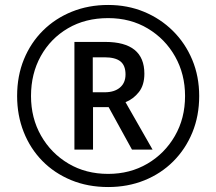

<svg xmlns="http://www.w3.org/2000/svg" viewBox="-20 -744 871 774"><path d="M416 10Q334 10 266.5 -18Q199 -46 150.5 -95.5Q102 -145 75.5 -212Q49 -279 49 -357Q49 -438 76.5 -505Q104 -572 153.5 -621Q203 -670 270 -697Q337 -724 416 -724Q494 -724 560.5 -696.5Q627 -669 677 -619.5Q727 -570 755 -503Q783 -436 783 -357Q783 -277 755.5 -210Q728 -143 678.5 -93.5Q629 -44 562 -17Q495 10 416 10ZM416 -43Q504 -43 574 -84Q644 -125 685 -196Q726 -267 726 -357Q726 -445 686 -516Q646 -587 576 -629Q506 -671 416 -671Q324 -671 254 -630Q184 -589 144.5 -518Q105 -447 105 -357Q105 -268 145.5 -197Q186 -126 256 -84.5Q326 -43 416 -43ZM280 -141V-575H404Q562 -575 562 -447Q562 -401 540 -373Q518 -345 486 -332L595 -141H512L418 -312H355V-141ZM402 -372Q441 -372 463.5 -391Q486 -410 486 -444Q486 -480 465.5 -496.5Q445 -513 401 -513H354V-372Z"/></svg>

Font: Noto Sans Tamil SemiCondensed
Style: Regular
Weight: 400
Width: 4
Designer: Jelle Bosma - Monotype Design Team
Foundry: Monotype Imaging Inc.
Version: Version 2.004; ttfautohint (v1.8.4.7-5d5b)